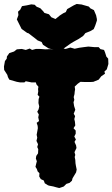

<svg xmlns="http://www.w3.org/2000/svg" viewBox="-23 -924 567 969"><path d="M276 25 260 21 246 17 225 13 219 11 203 1 198 -13 183 -20 175 -33 176 -50 167 -59 163 -71 156 -82 160 -99 163 -110 158 -124 160 -137 169 -150 170 -171 165 -182 169 -196 161 -213 165 -229 162 -244 165 -260 168 -277 167 -289 162 -304 174 -313 170 -332 173 -346 165 -360 172 -373 175 -387 171 -404 172 -424 176 -436 167 -445 170 -463 169 -475 171 -486 161 -498 158 -508H137L107 -514L100 -508H79L62 -511L24 -522L17 -535L14 -546L-2 -571L-3 -588L2 -616L11 -628L12 -639L24 -656L48 -664L62 -675L87 -677L107 -672L127 -679L139 -672L158 -677H179L206 -675L232 -676L248 -673L268 -680H293L308 -677L332 -684L354 -678L377 -683L399 -686L423 -689L455 -686H475L484 -676L502 -672L507 -660L514 -638L523 -628L524 -601L516 -574L504 -563L507 -552L488 -539L475 -522L448 -511L432 -510H408L383 -511L370 -502L354 -487L356 -473L354 -461L353 -449L349 -434L352 -420L348 -408L351 -389L357 -370L349 -350L356 -338L352 -323L355 -310L357 -291L348 -277L359 -265V-249L352 -235L360 -220L353 -208L361 -190L363 -177L353 -156L357 -142L354 -132L357 -117L358 -100L360 -88L364 -68L361 -54L355 -44L349 -34L343 -24L340 -12L328 -1L312 4L299 17L294 19ZM266 -665 259 -670 222 -680 194 -698 187 -712 167 -720 156 -729 121 -756 114 -758 86 -778 77 -796 62 -826 70 -848 68 -865 79 -875 88 -893 112 -897 135 -902 152 -900 162 -890 181 -882 196 -866 201 -859 224 -852 236 -837 257 -828 279 -846 296 -857 309 -863 316 -878 349 -897 364 -904 391 -901 393 -900 425 -891 433 -882 451 -873 462 -847 466 -828V-820L458 -796L450 -777L433 -767L408 -757L397 -743L375 -728L346 -712L333 -704L298 -679L280 -675Z"/></svg>

Font: Winky Rough ExtraBold
Style: Regular
Weight: 800
Designer: Simon Atzbach
Foundry: typofactur
Version: Version 1.206; ttfautohint (v1.8.4.7-5d5b)